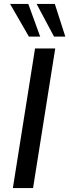

<svg xmlns="http://www.w3.org/2000/svg" viewBox="-20 -950 350 970"><path d="M45 0 157 -705H259L147 0ZM253 -765 165 -930H257L310 -765ZM126 -765 31 -930H123L183 -765Z"/></svg>

Font: Nunito Sans 10pt SemiCondensed SemiBold
Style: Italic
Weight: 600
Width: 4
Italic angle: -9°
Designer: Vernon Adams
Foundry: Vernon Adams
Version: Version 3.101;gftools[0.9.27]